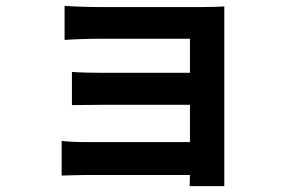

<svg xmlns="http://www.w3.org/2000/svg" viewBox="-20 -576 980 654"><path d="M449 -92H272C238 -92 206 -94 190 -96V22C206 22 244 20 271 20H448H627L626 58H744C744 41 744 8 744 -7C744 -84 744 -450 744 -489C744 -509 744 -541 744 -554C729 -553 695 -552 672 -552C595 -552 393 -552 317 -552C282 -552 225 -554 200 -556V-440C223 -442 282 -444 317 -444C393 -444 590 -444 627 -444V-328H327C291 -328 249 -329 225 -331V-218C246 -218 291 -219 327 -219H627V-92Z"/></svg>

Font: GenSekiGothic2 TW B
Style: Regular
Weight: 700
Version: Version 2.100;PS 2.1;hotconv 16.6.51;makeotf.lib2.5.65220 DE